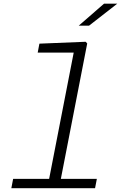

<svg xmlns="http://www.w3.org/2000/svg" viewBox="-20 -996 660 1016"><path d="M40 0H483L492.5 -49.5H302L441.5 -766L433.5 -775L188.5 -765L179.5 -717.5H370L240 -49.5H49.5ZM396.5 -860 530.5 -976.5H600.5L451 -860Z"/></svg>

Font: Monaspace Neon ExtraLight
Style: Italic
Weight: 200
Italic angle: -11°
Designer: Riley Cran & the Lettermatic Team
Foundry: Lettermatic
Version: Version 1.200 (Monaspace Neon)